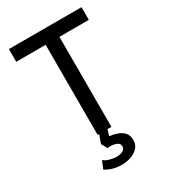

<svg xmlns="http://www.w3.org/2000/svg" viewBox="-221 -804 997 1133"><g transform="rotate(-30 277.0 -237.5)"><path d="M230 0V-613.5H29.5V-700H524.5V-613.5H324V0ZM268 225Q234.5 225 206.2 216.8Q178 208.5 156 194.5L178.5 141.5Q190 153.5 215.8 161Q241.5 168.5 264.5 168.5Q286.5 168.5 304.8 160Q323 151.5 323 131.5Q323 109.5 297.5 101Q272 92.5 241.5 97L220 57.5L247 -20H303.5L284.5 41.5Q334.5 45.5 366 67.5Q397.5 89.5 397.5 130Q397.5 164.5 376.8 185.5Q356 206.5 325.8 215.8Q295.5 225 268 225Z"/></g></svg>

Font: Geologica Cursive Light
Style: Regular
Weight: 300
Designer: Sindre Bremnes, Frode Helland
Foundry: Monokrom Skriftforlag AS
Version: Version 1.010;gftools[0.9.28]